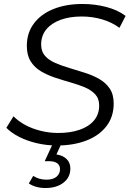

<svg xmlns="http://www.w3.org/2000/svg" viewBox="-20 -726 655 966"><path d="M266 6Q215 6 165.5 -5.5Q116 -17 76 -37.5Q36 -58 12 -83L48 -141Q72 -116 107.5 -97Q143 -78 186 -67.5Q229 -57 272 -57Q334 -57 380.5 -73Q427 -89 453 -120Q479 -151 479 -195Q479 -230 459 -251.5Q439 -273 407 -286.5Q375 -300 336 -311Q297 -322 258 -335Q219 -348 186.5 -367Q154 -386 134.5 -417Q115 -448 115 -495Q115 -561 151 -608.5Q187 -656 250 -681Q313 -706 395 -706Q457 -706 514.5 -691Q572 -676 612 -646L581 -586Q543 -614 494 -628.5Q445 -643 391 -643Q330 -643 284 -626Q238 -609 212.5 -577.5Q187 -546 187 -502Q187 -467 206.5 -445Q226 -423 258.5 -409Q291 -395 330 -383.5Q369 -372 408 -359.5Q447 -347 479.5 -328.5Q512 -310 532 -280.5Q552 -251 552 -205Q552 -138 515 -90.5Q478 -43 413.5 -18.5Q349 6 266 6ZM209 220Q184 220 162.5 214Q141 208 125 197L147 159Q161 168 177.5 173Q194 178 214 178Q247 178 264.5 163Q282 148 282 125Q282 106 268 95.5Q254 85 227 85H205L247 -6H290L264 51Q297 56 315.5 74.5Q334 93 334 122Q334 166 299.5 193Q265 220 209 220Z"/></svg>

Font: MOST Montserrat
Style: Italic
Weight: 400
Italic angle: -11.3°
Designer: Julieta Ulanovsky
Foundry: Julieta Ulanovsky
Version: Version 8.000;March 11, 2024;FontCreator 15.0.0.2926 64-bit